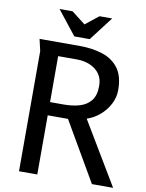

<svg xmlns="http://www.w3.org/2000/svg" viewBox="-97 -977 797 1045"><g transform="rotate(10 301.0 -454.0)"><path d="M67 -729H291Q359 -729 415 -711Q471 -693 504 -649.5Q537 -606 537 -528Q537 -488 517.5 -450.5Q498 -413 465.5 -385.5Q433 -358 395 -346L602 0H485L295 -327H183V0H82V-664ZM183 -654V-400H260Q308 -400 346.5 -411.5Q385 -423 408 -451.5Q431 -480 431 -533Q431 -574 411 -600.5Q391 -627 358.5 -640.5Q326 -654 288 -654ZM294 -849 367 -907H437L336 -775H251L146 -908H218Z"/></g></svg>

Font: Rosario Medium
Style: Regular
Weight: 500
Version: Version 1.201